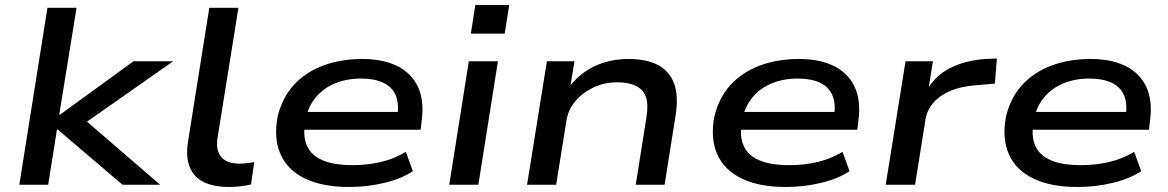

<svg xmlns="http://www.w3.org/2000/svg" viewBox="-20 -736 4653 765"><path d="M57 0 169 -705H285L216 -279H219L512 -492H670L302 -234L298 -276L618 0H468L210 -220H207L172 0Z M893 9Q797 9 756 -37.5Q715 -84 729 -171L814 -705H930L846 -182Q842 -153 850 -130.5Q858 -108 879 -96Q900 -84 934 -84Q948 -84 964.5 -86Q981 -88 993 -90L980 -1Q958 4 936.5 6.5Q915 9 893 9Z M1371 9Q1264 9 1194.5 -25Q1125 -59 1097.5 -122Q1070 -185 1086 -270Q1103 -344 1149 -395.5Q1195 -447 1265.5 -474Q1336 -501 1424 -501Q1506 -501 1562.5 -473Q1619 -445 1645 -390.5Q1671 -336 1660 -254L1656 -219H1168L1179 -290H1589L1563 -271Q1571 -323 1556.5 -356.5Q1542 -390 1507 -406.5Q1472 -423 1419 -423Q1360 -423 1313 -403Q1266 -383 1236 -345.5Q1206 -308 1196 -254V-249Q1186 -193 1203 -155Q1220 -117 1265 -97.5Q1310 -78 1385 -78Q1445 -78 1499 -91Q1553 -104 1597 -131L1625 -54Q1580 -24 1512 -7.5Q1444 9 1371 9Z M1856 -602 1874 -716H2009L1991 -602ZM1770 0 1848 -492H1964L1886 0Z M2080 0 2159 -492H2269L2251 -383H2243Q2285 -441 2346.5 -471Q2408 -501 2485 -501Q2556 -501 2601.5 -477Q2647 -453 2665.5 -404Q2684 -355 2672 -277L2628 0H2513L2556 -271Q2564 -322 2553 -351Q2542 -380 2513.5 -394Q2485 -408 2440 -408Q2387 -408 2343.5 -387Q2300 -366 2272 -332.5Q2244 -299 2237 -256L2196 0Z M3111 9Q3004 9 2934.5 -25Q2865 -59 2837.5 -122Q2810 -185 2826 -270Q2843 -344 2889 -395.5Q2935 -447 3005.5 -474Q3076 -501 3164 -501Q3246 -501 3302.5 -473Q3359 -445 3385 -390.5Q3411 -336 3400 -254L3396 -219H2908L2919 -290H3329L3303 -271Q3311 -323 3296.5 -356.5Q3282 -390 3247 -406.5Q3212 -423 3159 -423Q3100 -423 3053 -403Q3006 -383 2976 -345.5Q2946 -308 2936 -254V-249Q2926 -193 2943 -155Q2960 -117 3005 -97.5Q3050 -78 3125 -78Q3185 -78 3239 -91Q3293 -104 3337 -131L3365 -54Q3320 -24 3252 -7.5Q3184 9 3111 9Z M3509 0 3588 -492H3697L3678 -371H3670Q3704 -434 3766 -465Q3828 -496 3908 -501L3952 -503L3944 -403L3866 -396Q3810 -392 3768 -374.5Q3726 -357 3700.5 -328.5Q3675 -300 3668 -263L3626 0Z M4273 9Q4166 9 4096.5 -25Q4027 -59 3999.5 -122Q3972 -185 3988 -270Q4005 -344 4051 -395.5Q4097 -447 4167.5 -474Q4238 -501 4326 -501Q4408 -501 4464.5 -473Q4521 -445 4547 -390.5Q4573 -336 4562 -254L4558 -219H4070L4081 -290H4491L4465 -271Q4473 -323 4458.5 -356.5Q4444 -390 4409 -406.5Q4374 -423 4321 -423Q4262 -423 4215 -403Q4168 -383 4138 -345.5Q4108 -308 4098 -254V-249Q4088 -193 4105 -155Q4122 -117 4167 -97.5Q4212 -78 4287 -78Q4347 -78 4401 -91Q4455 -104 4499 -131L4527 -54Q4482 -24 4414 -7.5Q4346 9 4273 9Z"/></svg>

Font: Nunito Sans 10pt Expanded SemiBold
Style: Italic
Weight: 600
Width: 7
Italic angle: -9°
Designer: Vernon Adams
Foundry: Vernon Adams
Version: Version 3.101;gftools[0.9.27]